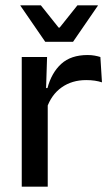

<svg xmlns="http://www.w3.org/2000/svg" viewBox="-20 -704 417 724"><path d="M156 -295.5 135 -372H159Q174.5 -430 211 -463.2Q247.5 -496.5 310.5 -496.5Q325.5 -496.5 337.2 -494.2Q349 -492 358.5 -489L364.5 -393.5Q352.5 -397.5 337.5 -399.8Q322.5 -402 305 -402Q251.5 -402 212.5 -374.5Q173.5 -347 156 -295.5ZM62 0V-489H157.5L153 -346.5L160 -339.5V0ZM150.5 -546.5 57 -682.5V-684H134L201 -600H205L272 -684H349V-682.5L255.5 -546.5Z"/></svg>

Font: Anek Latin Medium Medium
Style: Regular
Weight: 500
Version: Version 1.003